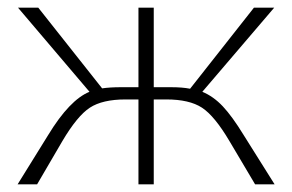

<svg xmlns="http://www.w3.org/2000/svg" viewBox="-20 -482 764 502"><path d="M617 -129 698 0H647L580 -113Q541 -179 508 -200.5Q475 -222 415 -222H382V0H342V-222H308Q248 -222 215 -200.5Q182 -179 143 -113L77 0H26L106 -129Q162 -221 214 -242L27 -462H80L247 -251Q268 -254 296 -254H342V-462H382V-254H427Q457 -254 477 -250L644 -462H697L509 -242Q538 -230 562.5 -204Q587 -178 617 -129Z"/></svg>

Font: EauTestSC Light
Style: Regular
Weight: 300
Designer: Christian Thalmann (Catharsis Fonts)
Version: Version 0.001;PS 000.001;hotconv 1.0.88;makeotf.lib2.5.64775